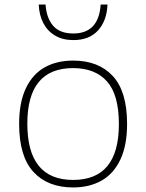

<svg xmlns="http://www.w3.org/2000/svg" viewBox="-20 -814 642 843"><path d="M64 -270Q64 -364 93.5 -426.2Q123 -488.5 176 -518.2Q229 -548 301 -548Q412.5 -548 475.2 -480.2Q538 -412.5 538 -270Q538 -176 508.5 -113.5Q479 -51 425.8 -21Q372.5 9 301 9Q189.5 9 126.8 -59.2Q64 -127.5 64 -270ZM502 -269Q502 -398 449.8 -456.5Q397.5 -515 301 -515Q100 -515 100 -271Q100 -24 301 -24Q502 -24 502 -269ZM150 -794H180Q184 -735 213.2 -701Q242.5 -667 302 -667Q413.5 -667 422 -794H452Q449 -723 410.5 -680.5Q372 -638 302 -638Q255 -638 221.5 -658Q188 -678 170 -713Q152 -748 150 -794Z"/></svg>

Font: Encode Sans Expanded Thin
Style: Regular
Weight: 250
Width: 7
Designer: Multiple Designers
Foundry: Impallari Type
Version: Version 2.000